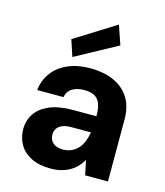

<svg xmlns="http://www.w3.org/2000/svg" viewBox="-116 -860 826 960"><g transform="rotate(15 297.0 -380.0)"><path d="M236 12Q175 12 134 -9Q93 -30 73 -65.5Q53 -101 53 -143Q53 -189 76.5 -224Q100 -259 147.5 -279.5Q195 -300 267 -300H390Q390 -338 381.5 -362.5Q373 -387 353 -399Q333 -411 297 -411Q261 -411 236.5 -396Q212 -381 206 -350H70Q76 -403 105.5 -442Q135 -481 184.5 -502.5Q234 -524 297 -524Q370 -524 422 -500.5Q474 -477 502 -432Q530 -387 530 -321V0H412L396 -76Q386 -57 370.5 -40.5Q355 -24 335 -12.5Q315 -1 290.5 5.5Q266 12 236 12ZM270 -96Q295 -96 314.5 -105Q334 -114 348.5 -130Q363 -146 371.5 -167.5Q380 -189 384 -213V-215H283Q255 -215 237 -207.5Q219 -200 210 -186.5Q201 -173 201 -155Q201 -136 210 -122.5Q219 -109 234.5 -102.5Q250 -96 270 -96ZM197 -555 169 -640 380 -772 414 -673Z"/></g></svg>

Font: DM Sans 12pt ExtraBold
Style: Regular
Weight: 800
Version: Version 4.004;gftools[0.9.30]